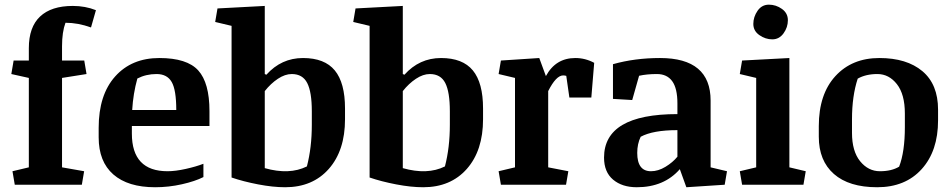

<svg xmlns="http://www.w3.org/2000/svg" viewBox="-20 -788 4053 819"><path d="M244.6 -590.3V-529.8H339.4L349.1 -472.2L244.6 -455.6V-74.2L338.9 -57.6L329.1 0H43L33.2 -57.6L103 -74.2V-455.6L28.3 -472.2L38.1 -529.8H103V-582.5Q103 -672.4 150.9 -717.5Q198.7 -762.7 290.5 -762.7Q343.8 -762.7 389.2 -744.6L368.2 -670.9Q313 -690.9 259.3 -690.9Q244.6 -651.4 244.6 -590.3Z M731.9 -318.8Q731.9 -404.3 712.4 -438.2Q692.9 -472.2 647.9 -472.2Q603 -472.2 565.9 -453.1Q547.9 -388.2 543.9 -318.8ZM542.5 -218.3Q542.5 -57.6 694.8 -57.6Q728 -57.6 772 -67.4Q815.9 -77.1 847.7 -89.4V-32.7Q812 -14.6 755.9 -2Q699.7 10.7 641.6 10.7Q525.9 10.7 463.4 -43.9Q400.9 -98.6 400.9 -202.1V-242.7Q400.9 -383.3 471.2 -461.9Q541.5 -540.5 659.7 -540.5Q777.8 -540.5 825.7 -487.5Q873.5 -434.6 873.5 -314V-250.5H542.5Z M1310.1 -255.4V-313.5Q1310.1 -395.5 1290.5 -433.8Q1271 -472.2 1224.6 -472.2Q1195.8 -472.2 1165.3 -451.9Q1134.8 -431.6 1109.4 -399.4V-70.8Q1214.4 -41 1289.1 -78.1Q1310.1 -158.7 1310.1 -255.4ZM1451.7 -325.2V-279.3Q1451.7 -146 1382.6 -67.6Q1313.5 10.7 1196.3 10.7Q1144.5 10.7 1081.1 -1.5Q1017.6 -13.7 967.8 -30.8V-677.7L897.9 -694.3L907.7 -752L1109.4 -762.7V-472.2L1116.2 -469.2Q1180.2 -540.5 1272.5 -540.5Q1364.7 -540.5 1408.2 -487.5Q1451.7 -434.6 1451.7 -325.2Z M1898.9 -255.4V-313.5Q1898.9 -395.5 1879.4 -433.8Q1859.9 -472.2 1813.5 -472.2Q1784.7 -472.2 1754.2 -451.9Q1723.6 -431.6 1698.2 -399.4V-70.8Q1803.2 -41 1877.9 -78.1Q1898.9 -158.7 1898.9 -255.4ZM2040.5 -325.2V-279.3Q2040.5 -146 1971.4 -67.6Q1902.3 10.7 1785.2 10.7Q1733.4 10.7 1669.9 -1.5Q1606.4 -13.7 1556.6 -30.8V-677.7L1486.8 -694.3L1496.6 -752L1698.2 -762.7V-472.2L1705.1 -469.2Q1769 -540.5 1861.3 -540.5Q1953.6 -540.5 1997.1 -487.5Q2040.5 -434.6 2040.5 -325.2Z M2308.6 -463.4Q2350.1 -540.5 2434.1 -540.5Q2476.6 -540.5 2514.6 -520L2502.4 -372.1H2408.7L2395.5 -464.4Q2388.7 -466.3 2382.3 -466.3Q2352.1 -466.3 2318.4 -399.4V-74.2L2404.3 -57.6L2394.5 0H2116.7L2106.9 -57.6L2176.8 -74.2V-455.6L2106.9 -472.2L2116.7 -529.8L2280.3 -540.5Z M2869.6 -232.9Q2765.1 -232.9 2712.9 -204.6Q2698.2 -174.3 2698.2 -135.7Q2698.2 -57.6 2756.8 -57.6Q2787.6 -57.6 2818.6 -76.4Q2849.6 -95.2 2869.6 -119.6ZM2879.9 -66.4Q2812.5 10.7 2696.3 10.7Q2633.8 10.7 2595.2 -21.7Q2556.6 -54.2 2556.6 -115.7Q2556.6 -301.3 2869.6 -301.3V-346.7Q2869.6 -411.1 2847.4 -441.7Q2825.2 -472.2 2782.2 -472.2Q2739.3 -472.2 2706.1 -464.8L2676.8 -361.3L2594.7 -366.2V-514.2Q2688 -540.5 2795.4 -540.5Q3011.2 -540.5 3011.2 -358.9V-74.2L3081.1 -57.6L3071.3 0L2907.7 10.7Z M3219.2 -638.2Q3193.4 -656.2 3193.4 -686Q3193.4 -715.8 3211.4 -741.9Q3229.5 -768.1 3259.8 -768.1Q3290 -768.1 3315.4 -750Q3340.8 -731.9 3340.8 -701.7Q3340.8 -671.4 3322.3 -645.8Q3303.7 -620.1 3274.4 -620.1Q3245.1 -620.1 3219.2 -638.2ZM3347.2 -74.2 3417 -57.6 3407.2 0H3145.5L3135.7 -57.6L3205.6 -74.2V-455.6L3135.7 -472.2L3145.5 -529.8L3347.2 -540.5Z M3839.8 -303.7Q3839.8 -385.7 3805.9 -429Q3772 -472.2 3722.7 -472.2Q3673.3 -472.2 3638.7 -452.6Q3614.3 -378.4 3614.3 -279.3V-221.2Q3614.3 -143.1 3648.9 -100.3Q3683.6 -57.6 3733.4 -57.6Q3783.2 -57.6 3815.4 -77.1Q3839.8 -140.6 3839.8 -245.6ZM3472.7 -204.6V-250Q3472.7 -386.2 3543.5 -463.4Q3614.3 -540.5 3731 -540.5Q3847.7 -540.5 3914.6 -484.4Q3981.4 -428.2 3981.4 -320.3V-274.4Q3981.4 -144 3911.6 -66.7Q3841.8 10.7 3721.7 10.7Q3601.6 10.7 3537.1 -45.9Q3472.7 -102.5 3472.7 -204.6Z"/></svg>

Font: NoticiaText-Bold
Style: Bold
Weight: 700
Designer: JM Sole
Foundry: JM Sole
Version: Version 1.003